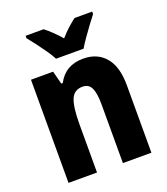

<svg xmlns="http://www.w3.org/2000/svg" viewBox="-140 -864 839 962"><g transform="rotate(-20 279.5 -383.0)"><path d="M340 -560Q415 -560 458 -509.5Q501 -459 501 -360V0H349V-315Q349 -371 336 -400Q323 -429 289 -429Q244 -429 227.5 -388.5Q211 -348 211 -256V0H59V-550H177L195 -480H203Q245 -560 340 -560ZM213 -606Q203 -626 184 -653.5Q165 -681 144.5 -708Q124 -735 109 -753V-766H205Q244 -736 286 -688Q309 -714 329.5 -732.5Q350 -751 370 -766H464V-753Q449 -734 429.5 -707.5Q410 -681 391 -654Q372 -627 360 -606Z"/></g></svg>

Font: Noto Sans Ethiopic Condensed ExtraBold
Style: Regular
Weight: 800
Width: 3
Designer: Monotype Design Team
Foundry: Monotype Imaging Inc.
Version: Version 2.102; ttfautohint (v1.8.4.7-5d5b)